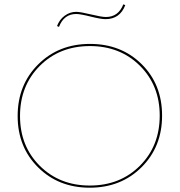

<svg xmlns="http://www.w3.org/2000/svg" viewBox="-20 -867 835 892"><path d="M254 -742 245 -746Q256 -776 280.5 -794Q305 -812 334 -812Q353 -812 402.5 -800Q452 -788 472 -788Q530 -788 553 -847L562 -843Q537 -778 470 -778Q449 -778 401 -790Q353 -802 334 -802Q277 -802 254 -742ZM62 -328Q62 -473 157.5 -568Q253 -663 398 -663Q543 -663 638 -569Q733 -475 733 -330Q733 -185 637.5 -90Q542 5 397 5Q252 5 157 -89.5Q62 -184 62 -328ZM397 -5Q538 -5 630 -97Q722 -189 722 -330Q722 -470 630 -561.5Q538 -653 398 -653Q257 -653 165 -561Q73 -469 73 -328Q73 -188 165 -96.5Q257 -5 397 -5Z"/></svg>

Font: EauTest Hairline
Style: Regular
Weight: 250
Designer: Christian Thalmann (Catharsis Fonts)
Version: Version 0.001;PS 000.001;hotconv 1.0.88;makeotf.lib2.5.64775